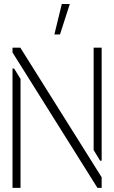

<svg xmlns="http://www.w3.org/2000/svg" viewBox="-20 -916 557 936"><path d="M245.1 -748 281.2 -896.5H320.3L272.5 -748ZM41 0V-582H48.8L80.1 -531.2V0ZM41 -660.2V-683.6H79.1L475.6 -51.8V0H455.1ZM436.5 -184.6V-683.6H475.6V-132.8H467.8Z"/></svg>

Font: Post No Bills Jaffna Light
Style: Regular
Weight: 300
Designer: Kosala Senevirathne, Siva Puranthara, Lasantha Premarathna, Tharique Azeez
Foundry: Mooniak
Version: Version 1.220 ; ttfautohint (v1.6)